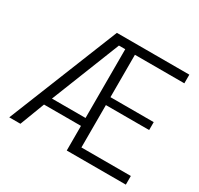

<svg xmlns="http://www.w3.org/2000/svg" viewBox="-157 -942 1174 1134"><g transform="rotate(30 429.5 -375.0)"><path d="M333 -750H827V-691H490V-402H785V-348H490V-59H827V0H424V-168H172L108 0H32ZM424 -222V-691H381L195 -222Z"/></g></svg>

Font: Oakes Grotesk Light
Style: Regular
Weight: 300
Designer: Samuel Oakes
Foundry: Samuel Oakes
Version: Version 1.000;PS 001.000;hotconv 1.0.88;makeotf.lib2.5.64775